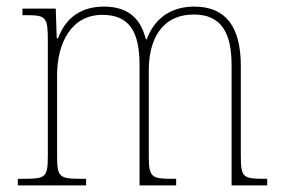

<svg xmlns="http://www.w3.org/2000/svg" viewBox="-20 -562 855 582"><path d="M34 0H241V-20H228C157 -20 153 -25 153 -95V-334C153 -431 196 -517 290 -517C372 -517 403 -466 403 -365V0H514V-20H504C436 -20 431 -25 431 -95V-349C431 -442 470 -518 568 -518C650 -518 682 -463 682 -365V0H790V-20H783C715 -20 710 -24 710 -93V-362C710 -480 665 -542 569 -542C493 -542 446 -501 425 -443H422C408 -500 374 -542 295 -542C229 -542 180 -511 156 -446H152L149 -536H48V-516H60C120 -516 125 -510 125 -438V-95C125 -25 121 -20 52 -20H34Z"/></svg>

Font: Noto Serif Devanagari SemiCondensed Thin
Style: Regular
Weight: 100
Width: 4
Designer: Universal Thirst, Indian Type Foundry and the Monotype Design Team
Foundry: Monotype Imaging Inc.
Version: Version 2.004